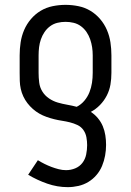

<svg xmlns="http://www.w3.org/2000/svg" viewBox="-20 -548 540 791"><path d="M259 223Q216 223 174.5 208.5Q133 194 96 172L136 112Q149 120 163 127Q177 134 191.5 139.5Q206 145 221.5 149Q237 153 252 153Q272 153 290 145.5Q308 138 319.5 123Q331 108 335 88.5Q339 69 339 50Q339 34 336 17.5Q333 1 323.5 -12.5Q314 -26 299 -33Q284 -40 268 -44Q252 -48 235.5 -50.5Q219 -53 203 -57Q187 -61 171.5 -66.5Q156 -72 142 -80Q128 -88 115.5 -99Q103 -110 93 -123Q83 -136 76 -151Q69 -166 65.5 -182Q62 -198 61.5 -214.5Q61 -231 61 -248V-320Q61 -347 65 -373.5Q69 -400 79.5 -424.5Q90 -449 107.5 -469.5Q125 -490 147.5 -503.5Q170 -517 196.5 -522.5Q223 -528 250 -528Q277 -528 303.5 -522.5Q330 -517 352.5 -503.5Q375 -490 392.5 -469.5Q410 -449 420.5 -424.5Q431 -400 435 -373.5Q439 -347 439 -320V-248Q439 -223 435 -199.5Q431 -176 420 -154.5Q409 -133 392 -115.5Q375 -98 354 -87Q370 -77 383 -61.5Q396 -46 403.5 -28Q411 -10 414 9.5Q417 29 417 49Q417 71 413 93Q409 115 400.5 135.5Q392 156 377.5 173Q363 190 344 201.5Q325 213 303 218Q281 223 259 223ZM296 -108Q314 -117 327.5 -133Q341 -149 348.5 -168Q356 -187 359 -207Q362 -227 362 -248V-320Q362 -337 359.5 -353.5Q357 -370 351.5 -386Q346 -402 336.5 -416Q327 -430 313.5 -440Q300 -450 283.5 -454Q267 -458 250 -458Q233 -458 216.5 -454Q200 -450 186.5 -440Q173 -430 163.5 -416Q154 -402 148.5 -386Q143 -370 141 -353.5Q139 -337 139 -320V-248Q139 -228 141.5 -208Q144 -188 154.5 -171Q165 -154 182 -142.5Q199 -131 218 -125.5Q237 -120 257 -116.5Q277 -113 296 -108Z"/></svg>

Font: Iosevka Gothic
Style: Regular
Weight: 400
Monospace: yes
Designer: Belleve Invis
Foundry: Belleve Invis
Version: Version 15.5.1; ttfautohint (v1.8.4)